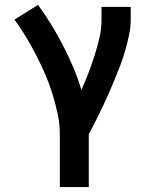

<svg xmlns="http://www.w3.org/2000/svg" viewBox="-20 -548 640 783"><path d="M224 215V0Q224 -43 215 -84.5Q206 -126 193.5 -166.5Q181 -207 164 -246Q147 -285 127.5 -323Q108 -361 86 -397.5Q64 -434 39 -468L135 -528Q164 -489 189.5 -447Q215 -405 237.5 -361.5Q260 -318 279 -273Q298 -228 312 -181Q327 -215 340.5 -250Q354 -285 365.5 -321Q377 -357 385.5 -393.5Q394 -430 394 -468V-520H513V-468Q513 -437 506.5 -406Q500 -375 491.5 -345Q483 -315 472 -285.5Q461 -256 449 -227Q437 -198 424.5 -169.5Q412 -141 398.5 -112.5Q385 -84 371 -56Q357 -28 342 0V215Z"/></svg>

Font: Iosevka Etoile
Style: Bold
Weight: 700
Designer: Belleve Invis
Foundry: Belleve Invis
Version: Version 28.1.0; ttfautohint (v1.8.4)